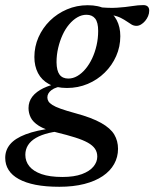

<svg xmlns="http://www.w3.org/2000/svg" viewBox="-82 -474 606 754"><path d="M454 -372.5Q443.5 -372.5 435 -377.5Q426.5 -382.5 416.5 -389.5Q406.5 -396.5 392.8 -403.5Q379 -410.5 358.5 -415Q338 -419.5 308.5 -418.5L301 -446.5Q345.5 -441.5 378.5 -443.8Q411.5 -446 436.2 -450Q461 -454 480.5 -454Q492 -454 498 -448.5Q504 -443 504 -432Q504 -421 499.5 -410.5Q495 -400 487.8 -391.5Q480.5 -383 471.8 -377.8Q463 -372.5 454 -372.5ZM186.5 -165.5Q204.5 -165.5 221.8 -175.5Q239 -185.5 254 -203.5Q269 -221.5 280 -245Q291 -268.5 297.2 -295.8Q303.5 -323 303.5 -352.5Q303.5 -386 291.8 -401Q280 -416 257.5 -416Q239 -416 221.8 -406Q204.5 -396 189.5 -378.2Q174.5 -360.5 163.8 -337Q153 -313.5 146.5 -286Q140 -258.5 140 -229.5Q140.5 -196 152 -180.8Q163.5 -165.5 186.5 -165.5ZM262.5 -453.5Q305.5 -453.5 333.8 -438Q362 -422.5 376.2 -395.2Q390.5 -368 390.5 -332Q390.5 -290.5 374.2 -253.8Q358 -217 329.2 -188.8Q300.5 -160.5 262.5 -144.5Q224.5 -128.5 181 -128.5Q138.5 -128.5 110 -144Q81.5 -159.5 67.2 -187Q53 -214.5 53 -250Q53 -291 69.2 -327.8Q85.5 -364.5 114.2 -392.8Q143 -421 181 -437.2Q219 -453.5 262.5 -453.5ZM151 259.5Q98 259.5 58.2 251.8Q18.5 244 -8.2 229.2Q-35 214.5 -48.2 193.5Q-61.5 172.5 -61.5 146Q-61.5 115.5 -42.2 92.5Q-23 69.5 18.8 53.5Q60.5 37.5 128.5 29L166.5 23.5L179 39.5Q140 41 110 48.2Q80 55.5 59.2 67.5Q38.5 79.5 28 96.2Q17.5 113 17.5 134Q17.5 159.5 33.2 179Q49 198.5 81.2 209.8Q113.5 221 163 221Q209 221 239.5 209.8Q270 198.5 285 180.2Q300 162 300 141Q300 123.5 291 110.2Q282 97 262.8 86.2Q243.5 75.5 212.8 65.8Q182 56 138.5 45.5Q94 35 70.5 20Q47 5 38.5 -12.8Q30 -30.5 30 -49.5Q30 -75 45 -94.5Q60 -114 88.5 -127.8Q117 -141.5 156 -148.5L173 -137Q137 -133 120.5 -120.5Q104 -108 104 -91.5Q104 -83.5 108.2 -76.2Q112.5 -69 123.8 -61.8Q135 -54.5 156.8 -46.8Q178.5 -39 213.5 -29.5Q278.5 -12 315.2 8.8Q352 29.5 366.8 54.5Q381.5 79.5 381.5 110.5Q381.5 143 366.2 170.2Q351 197.5 321.5 217.5Q292 237.5 249 248.5Q206 259.5 151 259.5Z"/></svg>

Font: Newsreader 16pt 16pt Medium
Style: Italic
Weight: 500
Italic angle: -17°
Version: Version 1.003